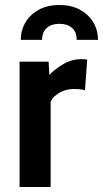

<svg xmlns="http://www.w3.org/2000/svg" viewBox="-20 -746 411 766"><path d="M58 0V-500H174L177 -447Q196 -468 230.5 -489Q265 -510 306 -510Q318 -510 328 -508L319 -386Q308 -389 297 -390Q286 -391 276 -391Q244 -391 218 -376.5Q192 -362 182 -341V0ZM217 -726Q265 -726 299.5 -707Q334 -688 352.5 -656.5Q371 -625 371 -587H286Q286 -618 267.5 -634.5Q249 -651 217 -651Q185 -651 166.5 -634.5Q148 -618 148 -587H63Q63 -625 81.5 -656.5Q100 -688 134.5 -707Q169 -726 217 -726Z"/></svg>

Font: Cabin VF Beta
Style: Regular
Weight: 400
Designer: Pablo Impallari
Foundry: Pablo Impallari. http://www.impallari.com Igino Marini. http://www.ikern.com
Version: Version 2.200